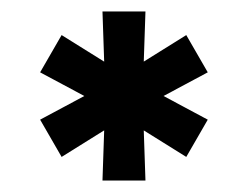

<svg xmlns="http://www.w3.org/2000/svg" viewBox="-20 -740 432 335"><path d="M305 -466.2 180 -544.2 50 -613.8 87.5 -678.8 212.5 -600.8 342.5 -531.2ZM87.5 -466.2 50 -531.2 180 -600.8 305 -678.8 342.5 -613.8 212.5 -544.2ZM158.8 -425 163.8 -572.5 158.8 -720H233.8L228.8 -572.5L233.8 -425Z"/></svg>

Font: Akshar Light
Style: Regular
Weight: 300
Designer: Tall Chai
Foundry: Tall Chai
Version: Version 1.100